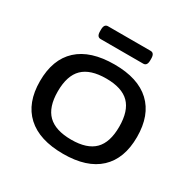

<svg xmlns="http://www.w3.org/2000/svg" viewBox="-154 -839 999 999"><g transform="rotate(30 345.5 -339.0)"><path d="M347 7Q204 7 129 -62Q54 -131 54 -261Q54 -392 129 -461Q204 -530 348 -530Q489 -530 563 -461Q637 -392 637 -261Q637 -131 563 -62Q489 7 347 7ZM347 -78Q441 -78 485.5 -122.5Q530 -167 530 -261Q530 -356 485.5 -400.5Q441 -445 347 -445Q252 -445 206.5 -400.5Q161 -356 161 -261Q161 -167 206.5 -122.5Q252 -78 347 -78ZM218 -608Q195 -608 195 -641V-652Q195 -685 218 -685H474Q497 -685 497 -652V-641Q497 -608 474 -608Z"/></g></svg>

Font: Asap Expanded Medium
Style: Regular
Weight: 500
Width: 7
Designer: Pablo Cosgaya
Foundry: Omnibus-Type
Version: Version 3.001